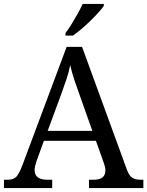

<svg xmlns="http://www.w3.org/2000/svg" viewBox="-20 -951 745 971"><path d="M0 0V-42H19Q48 -42 62.5 -57Q77 -72 95 -120L317 -714H395L621 -95Q632 -64 647.5 -53Q663 -42 692 -42H705V0H430V-42H453Q483 -42 498 -53.5Q513 -65 513 -90Q513 -98 511 -107Q509 -116 505 -127L465 -239H202L164 -134Q160 -122 157.5 -110.5Q155 -99 155 -91Q155 -66 171.5 -54Q188 -42 221 -42H244V0ZM221 -289H447L385 -464Q369 -508 356 -547Q343 -586 335 -622Q328 -586 317 -553Q306 -520 289 -473ZM311 -784Q326 -803 342 -829Q358 -855 373 -882Q388 -909 398 -931H505V-921Q496 -908 478 -888Q460 -868 437.5 -846Q415 -824 392 -804.5Q369 -785 349 -771H311Z"/></svg>

Font: Noto Naskh Arabic UI
Style: Regular
Weight: 400
Designer: Monotype Design Team, David Williams, Mohamad Dakak and Nizar Qandah
Foundry: Monotype Imaging Inc.
Version: Version 2.014